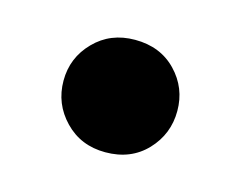

<svg xmlns="http://www.w3.org/2000/svg" viewBox="-43 -417 371 296"><g transform="rotate(15 142.5 -269.5)"><path d="M142.5 -179.2Q103.2 -179.2 77.6 -205.8Q51.9 -232.4 51.9 -269.4Q51.9 -306.1 77.6 -332.3Q103.2 -358.6 142.5 -358.6Q183.1 -358.6 208.3 -332.3Q233.5 -306.1 233.5 -269.4Q233.5 -232.4 208.3 -205.8Q183.1 -179.2 142.5 -179.2Z"/></g></svg>

Font: TikTok Sans Light
Style: Regular
Weight: 300
Version: Version 4.000